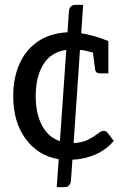

<svg xmlns="http://www.w3.org/2000/svg" viewBox="-20 -647 513 785"><path d="M212 118 220 4Q136 -10 85 -79Q34 -148 34 -254Q34 -327 59 -384.5Q84 -442 133.5 -476.5Q183 -511 256 -515L262 -603Q263 -613 269.5 -620Q276 -627 287 -627H320L312 -511Q338 -507 367.5 -498.5Q397 -490 423 -479V-347H390Q371 -347 369 -363L360 -432Q348 -435 335 -438.5Q322 -442 307 -443L281 -62Q317 -64 340.5 -76Q364 -88 379 -100Q394 -112 403 -112Q414 -112 420 -104L445 -71Q415 -35 370.5 -15.5Q326 4 276 6L270 94Q269 103 262.5 110.5Q256 118 245 118ZM126 -254Q126 -183 151.5 -134.5Q177 -86 225 -70L251 -443Q188 -434 157 -383.5Q126 -333 126 -254Z"/></svg>

Font: Aleo
Style: Regular
Weight: 400
Designer: Alessio Laiso
Foundry: Alessio Laiso
Version: Version 2.001; ttfautohint (v1.8.4.7-5d5b);gftools[0.9.29]